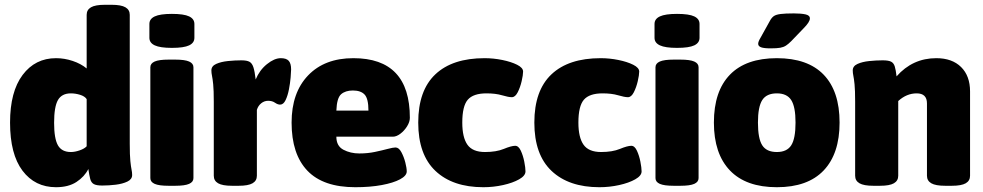

<svg xmlns="http://www.w3.org/2000/svg" viewBox="-20 -774 4106 802"><path d="M214 8Q126 8 74 -61Q22 -130 22 -262Q22 -391 74.5 -461Q127 -531 214 -531Q249 -531 283.5 -519.5Q318 -508 342 -488V-712Q342 -733 360 -743.5Q378 -754 418 -754H446Q486 -754 504 -743.5Q522 -733 522 -712V-174Q522 -125 524.5 -101Q527 -77 529.5 -65.5Q532 -54 532 -43Q532 -25 512 -15.5Q492 -6 463.5 -2.5Q435 1 407 1Q383 1 372 -5Q361 -11 357 -26Q353 -41 349 -68Q333 -36 299.5 -14Q266 8 214 8ZM276 -139Q293 -139 313 -146Q333 -153 342 -163V-360Q334 -372 314.5 -378Q295 -384 276 -384Q238 -384 222 -356Q206 -328 206 -261Q206 -195 222 -167Q238 -139 276 -139Z M684 2Q644 2 626 -6Q608 -14 608 -30V-493Q608 -509 626 -517Q644 -525 684 -525H712Q752 -525 770 -517Q788 -509 788 -493V-30Q788 -14 770 -6Q752 2 712 2ZM698 -574Q649 -574 626.5 -584.5Q604 -595 604 -616V-674Q604 -695 626.5 -705.5Q649 -716 698 -716Q748 -716 770 -705.5Q792 -695 792 -674V-616Q792 -595 770 -584.5Q748 -574 698 -574Z M949 2Q909 2 891 -8.5Q873 -19 873 -40V-349Q873 -398 870.5 -422Q868 -446 865.5 -457.5Q863 -469 863 -480Q863 -498 883 -507Q903 -516 932 -519Q961 -522 988 -522Q1011 -522 1022 -516Q1033 -510 1038.5 -493Q1044 -476 1048 -442Q1064 -481 1095 -506Q1126 -531 1153 -531Q1176 -531 1186 -520Q1196 -509 1196 -484Q1196 -474 1194 -450.5Q1192 -427 1187 -401Q1182 -375 1173 -356Q1164 -337 1150 -337Q1140 -337 1128.5 -345Q1117 -353 1100 -353Q1084 -353 1071 -342.5Q1058 -332 1053 -315V-40Q1053 -19 1035 -8.5Q1017 2 977 2Z M1464 8Q1330 8 1264 -61Q1198 -130 1198 -262Q1198 -387 1267 -459Q1336 -531 1456 -531Q1692 -531 1692 -282Q1692 -265 1680.5 -246.5Q1669 -228 1652.5 -215.5Q1636 -203 1621 -203H1385Q1385 -164 1414.5 -148.5Q1444 -133 1481 -133Q1516 -133 1546.5 -139.5Q1577 -146 1599.5 -152Q1622 -158 1632 -158Q1646 -158 1656.5 -138.5Q1667 -119 1673 -95.5Q1679 -72 1679 -58Q1679 -40 1651 -25Q1623 -10 1574.5 -1Q1526 8 1464 8ZM1385 -312H1519Q1519 -362 1503 -379Q1487 -396 1454 -396Q1423 -396 1405 -380.5Q1387 -365 1385 -312Z M1999 8Q1871 8 1799 -60Q1727 -128 1727 -262Q1727 -396 1798.5 -463.5Q1870 -531 2004 -531Q2041 -531 2078 -523.5Q2115 -516 2140 -503.5Q2165 -491 2165 -475Q2165 -461 2159 -435Q2153 -409 2142.5 -388.5Q2132 -368 2118 -368Q2104 -368 2077 -376Q2050 -384 2012 -384Q1957 -384 1934 -357.5Q1911 -331 1911 -262Q1911 -200 1932.5 -169.5Q1954 -139 2006 -139Q2053 -139 2084.5 -152Q2116 -165 2132 -165Q2146 -165 2155.5 -144.5Q2165 -124 2170 -98.5Q2175 -73 2175 -58Q2175 -40 2148.5 -25Q2122 -10 2081.5 -1Q2041 8 1999 8Z M2484 8Q2356 8 2284 -60Q2212 -128 2212 -262Q2212 -396 2283.5 -463.5Q2355 -531 2489 -531Q2526 -531 2563 -523.5Q2600 -516 2625 -503.5Q2650 -491 2650 -475Q2650 -461 2644 -435Q2638 -409 2627.5 -388.5Q2617 -368 2603 -368Q2589 -368 2562 -376Q2535 -384 2497 -384Q2442 -384 2419 -357.5Q2396 -331 2396 -262Q2396 -200 2417.5 -169.5Q2439 -139 2491 -139Q2538 -139 2569.5 -152Q2601 -165 2617 -165Q2631 -165 2640.5 -144.5Q2650 -124 2655 -98.5Q2660 -73 2660 -58Q2660 -40 2633.5 -25Q2607 -10 2566.5 -1Q2526 8 2484 8Z M2794 2Q2754 2 2736 -6Q2718 -14 2718 -30V-493Q2718 -509 2736 -517Q2754 -525 2794 -525H2822Q2862 -525 2880 -517Q2898 -509 2898 -493V-30Q2898 -14 2880 -6Q2862 2 2822 2ZM2808 -574Q2759 -574 2736.5 -584.5Q2714 -595 2714 -616V-674Q2714 -695 2736.5 -705.5Q2759 -716 2808 -716Q2858 -716 2880 -705.5Q2902 -695 2902 -674V-616Q2902 -595 2880 -584.5Q2858 -574 2808 -574Z M3225 8Q3096 8 3029 -62Q2962 -132 2962 -262Q2962 -393 3029 -462Q3096 -531 3225 -531Q3354 -531 3420.5 -462Q3487 -393 3487 -262Q3487 -132 3420.5 -62Q3354 8 3225 8ZM3225 -139Q3267 -139 3285 -167Q3303 -195 3303 -262Q3303 -328 3285 -356Q3267 -384 3225 -384Q3182 -384 3164 -356Q3146 -328 3146 -262Q3146 -195 3164 -167Q3182 -139 3225 -139ZM3199 -572Q3171 -572 3159 -576.5Q3147 -581 3147 -591Q3147 -600 3156 -615L3196 -687Q3203 -700 3212 -706.5Q3221 -713 3240.5 -715.5Q3260 -718 3296 -718Q3326 -718 3344.5 -714Q3363 -710 3363 -697Q3363 -682 3336 -655L3285 -602Q3273 -590 3263 -583.5Q3253 -577 3239 -574.5Q3225 -572 3199 -572Z M3628 2Q3588 2 3570 -8.5Q3552 -19 3552 -40V-349Q3552 -398 3549.5 -422Q3547 -446 3544.5 -457.5Q3542 -469 3542 -480Q3542 -498 3562 -507Q3582 -516 3611 -519Q3640 -522 3667 -522Q3691 -522 3702 -516.5Q3713 -511 3717.5 -496.5Q3722 -482 3725 -455Q3792 -531 3891 -531Q3957 -531 3994.5 -494Q4032 -457 4032 -392V-40Q4032 -19 4014 -8.5Q3996 2 3956 2H3928Q3888 2 3870 -8.5Q3852 -19 3852 -40V-342Q3852 -384 3809 -384Q3767 -384 3732 -352V-40Q3732 -19 3714 -8.5Q3696 2 3656 2Z"/></svg>

Font: Asap Black
Style: Regular
Weight: 900
Designer: Pablo Cosgaya
Foundry: Omnibus-Type
Version: Version 3.001; ttfautohint (v1.8.4.7-5d5b)